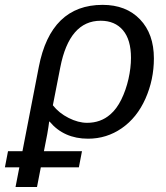

<svg xmlns="http://www.w3.org/2000/svg" viewBox="-88 -558 681 786"><path d="M332 -538.1Q428.2 -538.1 485.1 -478.8Q542 -419.4 542 -318.8Q542 -231.9 507.3 -153.8Q472.7 -76.2 410.6 -33.2Q348.6 9.8 272.5 9.8Q223.1 9.8 183.6 -7.8Q144 -25.4 115.2 -60.1H113.3Q110.8 -39.6 105.5 -9.3Q100.1 21 91.8 61H247.6L234.9 127H79.1L63.5 207.5H-24.4L-8.8 127H-67.9L-55.2 61H3.9L70.8 -283.7Q95.2 -410.6 160.6 -474.4Q226.1 -538.1 332 -538.1ZM324.2 -473.1Q195.8 -473.1 158.7 -281.7L128.4 -127Q153.3 -95.2 192.9 -75.2Q232.4 -55.2 268.6 -55.2Q324.2 -55.2 363.3 -89.4Q389.6 -111.8 408.7 -150.6Q427.7 -189.5 438 -234.9Q448.2 -280.3 448.2 -321.3Q448.2 -395.5 415.3 -434.3Q382.3 -473.1 324.2 -473.1Z"/></svg>

Font: Arimo
Style: Italic
Weight: 400
Italic angle: -12°
Designer: Steve Matteson
Foundry: Monotype Imaging Inc.
Version: Version 1.33